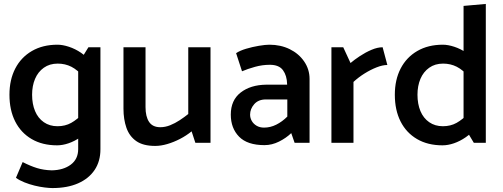

<svg xmlns="http://www.w3.org/2000/svg" viewBox="-20 -725 2554 975"><path d="M490 -485H429L377 -401V32Q377 83 339.5 111Q302 139 243 140Q202 139 168 128.5Q134 118 95 98L61 178Q79 191 104 201Q129 211 155.5 217.5Q182 224 206.5 227Q231 230 246 230Q322 230 376.5 206Q431 182 460.5 138Q490 94 490 33ZM405 -152Q372 -118 341.5 -101Q311 -84 272 -84Q232 -84 202.5 -104.5Q173 -125 158 -161Q143 -197 143 -244Q143 -289 158 -324.5Q173 -360 202.5 -381Q232 -402 273 -402Q311 -402 342.5 -386Q374 -370 407 -332L440 -409Q421 -437 391.5 -457Q362 -477 330 -487.5Q298 -498 272 -498Q197 -498 142 -466Q87 -434 57.5 -377Q28 -320 28 -244Q28 -166 57 -108.5Q86 -51 140.5 -19Q195 13 270 13Q298 13 328.5 2.5Q359 -8 388 -28Q417 -48 439 -76Z M936 -485V-146Q916 -130 892.5 -114.5Q869 -99 844 -89Q819 -79 794 -79Q755 -79 737 -106Q719 -133 719 -181V-485H607V-173Q607 -119 622 -76Q637 -33 672 -8.5Q707 16 768 16Q797 16 829.5 6.5Q862 -3 894 -19.5Q926 -36 953 -58L972 0H1049V-485Z M1250 -143Q1250 -172 1271 -196Q1292 -220 1330 -220H1439V-133Q1413 -107 1383 -92Q1353 -77 1321 -77Q1299 -77 1283 -86.5Q1267 -96 1258.5 -111Q1250 -126 1250 -143ZM1209 -363Q1237 -375 1274.5 -385.5Q1312 -396 1350 -396Q1397 -396 1417 -368.5Q1437 -341 1438 -298V-295H1332Q1252 -294 1202 -255Q1152 -216 1152 -143Q1152 -74 1194 -31Q1236 12 1323 12Q1361 12 1397 -6Q1433 -24 1459 -49L1476 0H1552V-324Q1552 -373 1524.5 -413Q1497 -453 1451 -475.5Q1405 -498 1348 -498Q1328 -498 1295 -492.5Q1262 -487 1230 -477.5Q1198 -468 1179 -455Z M1775 0V-309Q1801 -333 1831.5 -352Q1862 -371 1892.5 -383Q1923 -395 1947 -395L1923 -485Q1897 -485 1866.5 -472Q1836 -459 1808 -440.5Q1780 -422 1760 -405L1723 -485H1663V0Z M2334 -87 2386 0H2447V-705L2334 -695ZM2362 -152Q2329 -118 2298.5 -101Q2268 -84 2229 -84Q2189 -84 2159.5 -104.5Q2130 -125 2115 -161Q2100 -197 2100 -244Q2100 -289 2115 -324.5Q2130 -360 2159.5 -381Q2189 -402 2230 -402Q2268 -402 2299.5 -386Q2331 -370 2364 -332L2397 -409Q2378 -437 2348.5 -457Q2319 -477 2287 -487.5Q2255 -498 2229 -498Q2154 -498 2099 -466Q2044 -434 2014.5 -377Q1985 -320 1985 -244Q1985 -166 2014 -108.5Q2043 -51 2097.5 -19Q2152 13 2227 13Q2255 13 2285.5 2.5Q2316 -8 2345 -28Q2374 -48 2396 -76Z"/></svg>

Font: Catamaran SemiBold
Style: Regular
Weight: 600
Designer: Pria Ravichandran
Version: Version 2.000